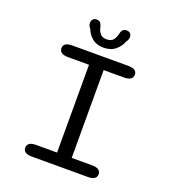

<svg xmlns="http://www.w3.org/2000/svg" viewBox="-142 -898 903 1005"><g transform="rotate(20 309.5 -395.0)"><path d="M150.5 0Q125.5 0 113.5 -8.5Q101.5 -17 101.5 -32Q101.5 -48 113.5 -56.5Q125.5 -65 150.5 -65H267V-554H150.5Q125.5 -554 113.5 -562.8Q101.5 -571.5 101.5 -587Q101.5 -602.5 113.5 -610.8Q125.5 -619 150.5 -619H461.5Q486.5 -619 498.5 -610.8Q510.5 -602.5 510.5 -587Q510.5 -571.5 498.5 -562.8Q486.5 -554 461.5 -554H348.5V-65H461.5Q486.5 -65 498.5 -56.5Q510.5 -48 510.5 -32Q510.5 -17 498.5 -8.5Q486.5 0 461.5 0ZM391.5 -790.5Q404.5 -790.5 411.8 -782.8Q419 -775 419 -762Q419 -756.5 416.5 -749.5Q414 -742.5 408.5 -735.5Q398 -706.5 372.5 -685.2Q347 -664 306.5 -664Q267.5 -664 243.2 -684.5Q219 -705 209 -733Q202 -740 199.2 -747.5Q196.5 -755 196.5 -761.5Q196.5 -774.5 203.8 -782.5Q211 -790.5 223 -790.5Q239 -790.5 245.8 -781.8Q252.5 -773 255.5 -759.5Q258.5 -742.5 270 -726.5Q281.5 -710.5 307.5 -710.5Q334 -710.5 345.2 -726.5Q356.5 -742.5 359.5 -759.5Q362 -773 369 -781.8Q376 -790.5 391.5 -790.5Z"/></g></svg>

Font: Sono Monospace
Style: Regular
Weight: 400
Designer: Tyler Finck
Foundry: Tyler Finck
Version: Version 2.112